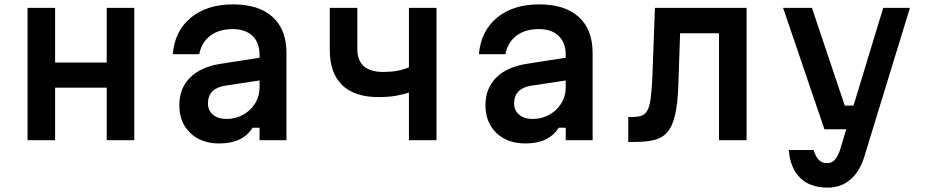

<svg xmlns="http://www.w3.org/2000/svg" viewBox="-20 -641 4240 878"><path d="M106 0V-605H232V-355H468V-605H594V0H468V-240H232V0Z M1135 -57Q1090 15 983 15Q900 15 850 -33Q800 -81 800 -160Q800 -237 849 -286Q898 -335 988 -349L1167 -377V-390Q1167 -446 1134.5 -477Q1102 -508 1044 -508Q982 -508 942 -478Q902 -448 891 -393H770Q779 -499 852.5 -560Q926 -621 1046 -621Q1163 -621 1226.5 -563.5Q1290 -506 1290 -399V0H1167V-57ZM931 -168Q931 -136 954 -116.5Q977 -97 1016 -97Q1057 -97 1091.5 -116Q1126 -135 1146.5 -168Q1167 -201 1167 -241V-273L1008 -249Q931 -236 931 -168Z M1850 0V-218Q1821 -208 1787 -202.5Q1753 -197 1712 -197Q1601 -197 1544.5 -252Q1488 -307 1488 -413V-605H1614V-417Q1614 -312 1733 -312Q1767 -312 1795 -317Q1823 -322 1850 -333V-605H1976V0Z M2535 -57Q2490 15 2383 15Q2300 15 2250 -33Q2200 -81 2200 -160Q2200 -237 2249 -286Q2298 -335 2388 -349L2567 -377V-390Q2567 -446 2534.5 -477Q2502 -508 2444 -508Q2382 -508 2342 -478Q2302 -448 2291 -393H2170Q2179 -499 2252.5 -560Q2326 -621 2446 -621Q2563 -621 2626.5 -563.5Q2690 -506 2690 -399V0H2567V-57ZM2331 -168Q2331 -136 2354 -116.5Q2377 -97 2416 -97Q2457 -97 2491.5 -116Q2526 -135 2546.5 -168Q2567 -201 2567 -241V-273L2408 -249Q2331 -236 2331 -168Z M2853 8V-106H2870Q2896 -106 2912.5 -111.5Q2929 -117 2939.5 -134.5Q2950 -152 2955 -187.5Q2960 -223 2963 -283L2975 -605H3394V0H3268V-489H3090L3082 -251Q3079 -165 3066.5 -113Q3054 -61 3030.5 -35Q3007 -9 2970.5 -0.5Q2934 8 2884 8Z M3561 -605H3693L3843 -158H3883L4019 -605H4141L3931 80Q3910 146 3867 181.5Q3824 217 3766 217Q3685 217 3639.5 173Q3594 129 3587 45H3700Q3711 77 3725 91Q3739 105 3762 105Q3783 105 3796.5 91Q3810 77 3821 46L3850 -50H3750Z"/></svg>

Font: Martian Mono Medium
Style: Regular
Weight: 500
Monospace: yes
Designer: Roman Shamin
Foundry: Evil Martians
Version: Version 1.000; ttfautohint (v1.8.4.7-5d5b)